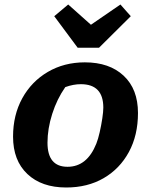

<svg xmlns="http://www.w3.org/2000/svg" viewBox="-20 -822 663 853"><path d="M274 11Q165 11 101.5 -49Q38 -109 38 -215Q38 -311 79 -385.5Q120 -460 192.5 -502.5Q265 -545 357 -545Q466 -545 529.5 -485.5Q593 -426 593 -320Q593 -221 552.5 -146.5Q512 -72 440.5 -30.5Q369 11 274 11ZM280 -81Q367 -81 408 -184Q416 -204 423 -235Q430 -266 434.5 -296Q439 -326 439 -344Q439 -448 339 -448Q306 -448 270 -435Q233 -382 212 -316Q191 -250 191 -188Q191 -81 280 -81ZM325 -610 221 -750 283 -802 384 -712 515 -802 561 -750 420 -610Z"/></svg>

Font: Piazzolla SC
Style: Bold Italic
Weight: 700
Italic angle: -11.3°
Designer: Juan Pablo del Peral
Foundry: Huerta Tipografica
Version: Version 1.330